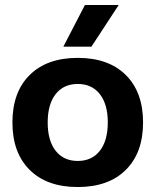

<svg xmlns="http://www.w3.org/2000/svg" viewBox="-20 -743 626 773"><path d="M30 -250Q30 -372 99.5 -441Q169 -510 293 -510Q417 -510 486.5 -441Q556 -372 556 -250Q556 -128 486.5 -59Q417 10 293 10Q169 10 99.5 -59Q30 -128 30 -250ZM414 -250Q414 -323 382 -364Q350 -405 293 -405Q236 -405 204 -364Q172 -323 172 -250Q172 -177 204 -136Q236 -95 293 -95Q350 -95 382 -136Q414 -177 414 -250ZM322 -723H458L348 -555H235Z"/></svg>

Font: Sarabun ExtraBold
Style: Regular
Weight: 800
Version: Version 1.000; ttfautohint (v1.6)